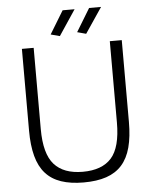

<svg xmlns="http://www.w3.org/2000/svg" viewBox="-61 -980 827 1040"><g transform="rotate(-5 352.5 -459.5)"><path d="M352 10Q281 10 229.5 -7.5Q178 -25 145 -62Q112 -99 96.5 -157Q81 -215 81 -295V-740H145V-298Q145 -164 196.5 -106Q248 -48 352 -48Q457 -48 508 -105.5Q559 -163 559 -298V-740H624V-295Q624 -215 608.5 -157Q593 -99 560 -62Q527 -25 475.5 -7.5Q424 10 352 10ZM243 -804 319 -929H384L292 -791ZM387 -804 463 -929H528L435 -791Z"/></g></svg>

Font: Encode Sans Narrow
Style: Light
Weight: 300
Designer: Pablo Impallari, Andres Torresi
Foundry: Pablo Impallari, Andres Torresi
Version: Version 1.000; ttfautohint (v1.00) -l 8 -r 50 -G 200 -x 14 -